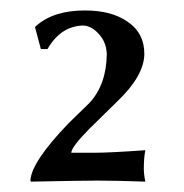

<svg xmlns="http://www.w3.org/2000/svg" viewBox="-20 -709 351 367"><path d="M70.8 -615.2H58.1L46.9 -657.2L48.8 -659.2Q82 -689 142.1 -689Q192.9 -689 223.1 -668Q256.3 -646 255.9 -605Q254.9 -563.5 204.1 -515.1L150.9 -462.9Q116.7 -428.2 116.2 -417H159.2Q189.5 -417 257.8 -421.9Q254.9 -407.2 254.9 -387.2Q254.9 -375.5 257.8 -361.8Q203.1 -363.8 166 -363.8Q138.2 -363.8 39.1 -361.8L38.1 -363.8Q39.6 -398.9 110.8 -473.1L150.9 -512.2Q183.6 -547.4 184.1 -606Q183.1 -629.4 168 -645Q153.8 -660.2 138.2 -660.2Q95.7 -658.7 70.8 -615.2Z"/></svg>

Font: Linux Biolinum Capitals O
Style: Small Caps
Weight: 400
Designer: Philipp H. Poll
Foundry: Philipp H. Poll
Version: Version 1.0.4